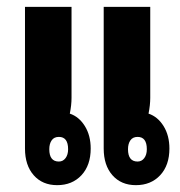

<svg xmlns="http://www.w3.org/2000/svg" viewBox="-20 -532 526 561"><path d="M147 9Q104 9 78.5 -20Q53 -49 53 -98V-512H189V-246Q189 -225 184 -200Q211 -191 228 -163.5Q245 -136 245 -98Q245 -49 218 -20Q191 9 147 9ZM152 -60Q164 -60 171.5 -70Q179 -80 179 -96Q179 -132 152 -132Q138 -132 131 -122Q124 -112 124 -96Q124 -60 152 -60ZM377 9Q334 9 308.5 -20Q283 -49 283 -98V-512H419V-246Q419 -225 414 -200Q441 -191 458 -163.5Q475 -136 475 -98Q475 -49 448 -20Q421 9 377 9ZM382 -60Q394 -60 401.5 -70Q409 -80 409 -96Q409 -132 382 -132Q368 -132 361 -122Q354 -112 354 -96Q354 -60 382 -60Z"/></svg>

Font: Noto Sans Thai Looped UI Condensed ExtraBold
Style: Regular
Weight: 800
Width: 3
Designer: Cadson Demak Team
Foundry: Cadson Demak Co., Ltd.
Version: Version 1.000